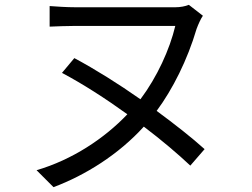

<svg xmlns="http://www.w3.org/2000/svg" viewBox="-20 -727 1040 793"><path d="M825 -111C773 -158 703 -213 627 -269C693 -358 754 -479 792 -608C800 -629 809 -649 818 -662L760 -707C745 -701 725 -697 704 -697H292C254 -697 213 -700 185 -702V-617C213 -618 256 -620 292 -620H704C681 -523 629 -409 560 -317C469 -381 373 -441 287 -487L236 -426C321 -381 416 -320 506 -255C411 -155 278 -67 131 -24L201 46C332 -3 470 -89 574 -204C648 -148 715 -91 766 -43Z"/></svg>

Font: Noto Sans CJK TC Regular
Style: Regular
Weight: 400
Designer: Ryoko NISHIZUKA (kana & ideographs); Paul D. Hunt (Latin, Greek & Cyrillic); Wenlong ZHANG (bopomofo); Sandoll Communica
Foundry: Adobe Systems Incorporated
Version: Version 1.001;PS 1.001;hotconv 1.0.78;makeotf.lib2.5.61930